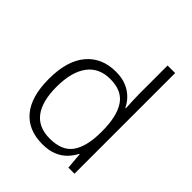

<svg xmlns="http://www.w3.org/2000/svg" viewBox="-213 -887 1025 1025"><g transform="rotate(45 299.5 -375.0)"><path d="M279 10Q172 10 114.5 -59Q57 -128 57 -261Q57 -398 117.5 -470Q178 -542 284 -542Q329 -542 362 -528.5Q395 -515 418.5 -492Q442 -469 455 -441H459Q458 -464 456.5 -493Q455 -522 455 -545V-760H512V0H466L458 -93H455Q441 -65 418 -41.5Q395 -18 361 -4Q327 10 279 10ZM286 -39Q379 -39 417.5 -95Q456 -151 456 -257V-266Q456 -376 417.5 -434.5Q379 -493 290 -493Q205 -493 160.5 -432.5Q116 -372 116 -260Q116 -152 158 -95.5Q200 -39 286 -39Z"/></g></svg>

Font: Noto Sans Devanagari Light
Style: Regular
Weight: 300
Version: Version 2.003